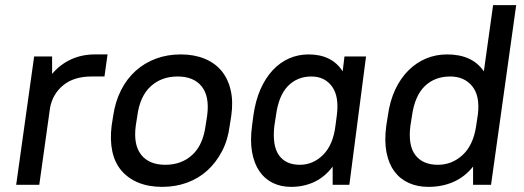

<svg xmlns="http://www.w3.org/2000/svg" viewBox="-20 -720 2040 748"><path d="M113 -500H183V-432Q214 -469 256.5 -488.5Q299 -508 349 -508H399L387 -422H337Q268 -422 226.5 -388Q185 -354 175 -300L133 0H43Z M612 8Q559 8 519 -8.5Q479 -25 453 -55.5Q427 -86 417.5 -130.5Q408 -175 415 -231L421 -269Q429 -324 451.5 -368.5Q474 -413 508.5 -444Q543 -475 587.5 -491.5Q632 -508 684 -508Q736 -508 776.5 -491.5Q817 -475 842.5 -444.5Q868 -414 878.5 -369.5Q889 -325 881 -269L875 -231Q868 -175 845 -131Q822 -87 788 -56Q754 -25 709 -8.5Q664 8 612 8ZM624 -78Q687 -78 729 -116.5Q771 -155 781 -231L787 -269Q797 -344 766 -383Q735 -422 672 -422Q609 -422 567 -383.5Q525 -345 515 -269L509 -231Q499 -156 530 -117Q561 -78 624 -78Z M1114 8Q1074 8 1042.5 -7.5Q1011 -23 990.5 -53Q970 -83 962 -127.5Q954 -172 962 -231L967 -269Q975 -327 994.5 -371.5Q1014 -416 1042.5 -446.5Q1071 -477 1106.5 -492.5Q1142 -508 1182 -508Q1273 -508 1315 -442L1322 -500H1406L1341 0H1276V-71Q1246 -31 1205 -11.5Q1164 8 1114 8ZM1148 -78Q1200 -78 1239 -117Q1278 -156 1287 -231L1292 -269Q1302 -344 1273.5 -383Q1245 -422 1193 -422Q1138 -422 1101.5 -384.5Q1065 -347 1055 -269L1049 -231Q1040 -153 1066.5 -115.5Q1093 -78 1148 -78Z M1649 8Q1606 8 1572 -7.5Q1538 -23 1516 -53Q1494 -83 1485.5 -127.5Q1477 -172 1485 -231L1491 -269Q1499 -327 1520 -371.5Q1541 -416 1572 -446.5Q1603 -477 1641 -492.5Q1679 -508 1722 -508Q1820 -508 1865 -442L1901 -700H1991L1893 0H1823V-71Q1791 -31 1747 -11.5Q1703 8 1649 8ZM1686 -78Q1740 -78 1781 -115Q1822 -152 1834 -223L1842 -276Q1850 -348 1819 -385Q1788 -422 1734 -422Q1674 -422 1635 -384.5Q1596 -347 1585 -269L1579 -231Q1569 -154 1598 -116Q1627 -78 1686 -78Z"/></svg>

Font: Retni Sans Medium
Style: Italic
Weight: 500
Italic angle: -8°
Designer: Vitaly Kuzmin
Foundry: ParaType Ltd.
Version: Version 1.00;June 10, 2019;FontCreator 11.5.0.2425 64-bit; t